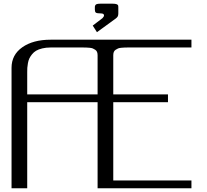

<svg xmlns="http://www.w3.org/2000/svg" viewBox="-20 -1003 1102 1023"><path d="M610.4 -962.9V-931.6Q610.4 -921.4 607.4 -915.8Q604.5 -910.2 596.7 -904.3L496.6 -831.5L474.1 -866.7L525.9 -906.2Q534.2 -914.6 534.2 -920.9Q534.2 -931.6 516.6 -931.6Q496.1 -931.6 490.7 -935.8Q485.4 -939.9 485.4 -952.1V-962.9Q485.4 -968.3 485.8 -970.7Q486.3 -973.1 489 -976.8Q491.7 -980.5 498.5 -981.9Q505.4 -983.4 516.6 -983.4H579.1Q594.2 -983.4 601.1 -980.7Q607.9 -978 609.1 -974.6Q610.4 -971.2 610.4 -962.9ZM1000 -791.5V-750H666.5Q652.8 -750 645.8 -749.8Q638.7 -749.5 627 -748.5Q615.2 -747.6 609.1 -744.9Q603 -742.2 596.2 -737.8Q589.4 -733.4 586.4 -726.1Q583.5 -718.8 583.5 -708.5V-500H875V-458.5H583.5V-41.5H1000V0H500V-458.5H125V0H41.5V-641.6Q41.5 -710.9 98.9 -751.2Q156.2 -791.5 250 -791.5ZM500 -708.5Q500 -718.8 497.1 -726.1Q494.1 -733.4 487.3 -737.8Q480.5 -742.2 474.4 -744.9Q468.3 -747.6 456.5 -748.5Q444.8 -749.5 437.7 -749.8Q430.7 -750 416.5 -750H250Q225.1 -750 205.1 -745.1Q185.1 -740.2 172.4 -732.7Q159.7 -725.1 150.4 -713.4Q141.1 -701.7 136.2 -691.2Q131.3 -680.7 128.7 -666Q126 -651.4 125.5 -641.6Q125 -631.8 125 -618.7V-500H500Z"/></svg>

Font: Gputeks
Style: Regular
Weight: 500
Version: Version 0.9